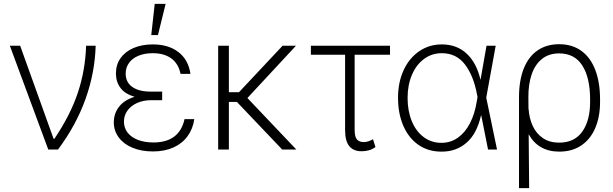

<svg xmlns="http://www.w3.org/2000/svg" viewBox="-20 -764 3131 981"><path d="M30.3 -530.3H83L253.9 -54.7H257.8Q339.8 -176.3 377.9 -290.8Q416 -405.3 419.9 -530.3H468.8Q464.8 -391.6 416.7 -257.6Q368.7 -123.5 276.4 0H226.6Z M668 -269.5Q618.7 -283.7 595.5 -314.9Q572.3 -346.2 572.3 -388.7Q572.3 -433.6 595.9 -467Q619.6 -500.5 662.4 -518.8Q705.1 -537.1 760.7 -537.1Q840.8 -537.1 891.6 -498Q942.4 -459 953.1 -386.7H902.3Q892.1 -438.5 855.5 -465.3Q818.8 -492.2 760.7 -492.2Q718.8 -492.2 687.5 -479.2Q656.2 -466.3 639.2 -442.6Q622.1 -418.9 622.1 -387.7Q622.1 -344.2 655.5 -320.1Q689 -295.9 751 -295.9H808.6V-252H751Q712.4 -252 680.9 -238Q649.4 -224.1 631.3 -199.2Q613.3 -174.3 613.3 -142.6Q613.3 -110.8 631.6 -86.9Q649.9 -63 683.8 -49.6Q717.8 -36.1 763.7 -36.1Q896.5 -36.1 922.9 -155.3H972.7Q965.8 -106 938.7 -68.6Q911.6 -31.2 866.5 -10.7Q821.3 9.8 761.7 9.8Q702.6 9.8 657.2 -9Q611.8 -27.8 586.7 -61.8Q561.5 -95.7 561.5 -138.7Q561.5 -184.1 588.4 -218.8Q615.2 -253.4 668 -269.5ZM770.5 -744.1H826.2L787.1 -585H752.9Z M1149.4 -293H1201.2L1423.8 -530.3H1492.2L1244.1 -263.2L1494.1 0H1421.9L1190.4 -243.2H1149.4V0H1094.7V-530.3H1149.4Z M1972.7 -484.4H1792V-101.6Q1792 -64 1804 -51Q1815.9 -38.1 1838.9 -38.1Q1850.6 -38.1 1863 -42.2Q1875.5 -46.4 1885.7 -52.7L1898.4 -12.7Q1881.3 -0.5 1863.8 4.2Q1846.2 8.8 1827.1 8.8Q1785.6 8.8 1764.4 -17.6Q1743.2 -43.9 1743.2 -98.6V-484.4H1568.4V-530.3H1972.7Z M2013.7 -264.6Q2013.7 -343.3 2042.2 -405.3Q2070.8 -467.3 2121.8 -502.2Q2172.9 -537.1 2237.3 -537.1Q2314.5 -537.1 2365 -489.5Q2415.5 -441.9 2435.1 -356L2465.8 -530.3H2512.7L2464.4 -265.1L2519.5 0H2473.6L2439 -173.8H2437.5Q2416.5 -80.1 2363 -34.2Q2309.6 11.7 2234.4 10.7Q2168 10.7 2117.9 -23.9Q2067.9 -58.6 2040.8 -121.1Q2013.7 -183.6 2013.7 -264.6ZM2235.4 -34.2Q2282.2 -34.2 2319.3 -60.3Q2356.4 -86.4 2381.1 -134Q2405.8 -181.6 2416 -246.1L2419.9 -268.1L2417 -282.2Q2399.9 -376 2356 -434.1Q2312 -492.2 2237.3 -492.2Q2186.5 -492.2 2146.7 -462.9Q2106.9 -433.6 2084.7 -381.6Q2062.5 -329.6 2062.5 -263.7Q2062.5 -197.3 2084 -145Q2105.5 -92.8 2144.8 -63.5Q2184.1 -34.2 2235.4 -34.2Z M2836.9 -538.1Q2903.8 -538.1 2950.7 -503.9Q2997.6 -469.7 3021.7 -406.2Q3045.9 -342.8 3045.9 -255.9V-243.2Q3045.9 -167.5 3021.5 -110.1Q2997.1 -52.7 2950.2 -21Q2903.3 10.7 2837.9 10.7Q2730.5 10.7 2681.2 -78.1L2683.6 197.3H2631.8V-266.6Q2631.8 -353 2656.2 -414.1Q2680.7 -475.1 2726.8 -506.6Q2772.9 -538.1 2836.9 -538.1ZM2680.2 -207.5 2680.7 -208Q2684.1 -159.2 2702.1 -120.1Q2720.2 -81.1 2754.2 -58.1Q2788.1 -35.2 2836.9 -35.2Q2915.5 -35.2 2955.3 -91.8Q2995.1 -148.4 2995.1 -243.2V-255.9Q2995.1 -366.2 2955.6 -428.7Q2916 -491.2 2836.9 -491.2Q2784.2 -491.2 2748.8 -462.6Q2713.4 -434.1 2696.3 -383.5Q2679.2 -333 2679.7 -267.6Z"/></svg>

Font: Pretendard GOV ExtraLight
Style: Regular
Weight: 200
Designer: Base glyphs from Inter by Rasmus Andersson; Hangeul glyphs from Noto Sans CJK(Source Han Sans) by Jang Soo-young and Kan
Foundry: Kil Hyung-jin
Version: Version 1.309